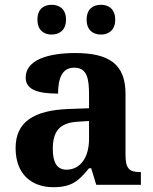

<svg xmlns="http://www.w3.org/2000/svg" viewBox="-20 -770 639 800"><path d="M401 -626C431 -626 460 -643 460 -688C460 -734 431 -750 401 -750C369 -750 341 -734 341 -688C341 -643 369 -626 401 -626ZM195 -626C226 -626 255 -643 255 -688C255 -734 226 -750 195 -750C164 -750 136 -734 136 -688C136 -643 164 -626 195 -626ZM202 10C278 10 307 -15 351 -69H360L381 0H567V-53H563C518 -53 503 -69 503 -124V-379C503 -504 433 -549 293 -549C180 -549 87 -520 87 -447C87 -398 133 -380 222 -380C222 -442 238 -488 289 -488C344 -488 351 -441 351 -374V-319L269 -316C119 -311 45 -261 45 -153C45 -42 114 10 202 10ZM257 -63C218 -63 200 -92 200 -149C200 -221 226 -259 306 -263L351 -266V-191C351 -113 314 -63 257 -63Z"/></svg>

Font: Noto Serif NP Hmong
Style: Bold
Weight: 700
Designer: Dalton Maag Ltd
Foundry: Dalton Maag Ltd
Version: Version 1.001